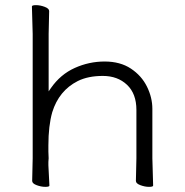

<svg xmlns="http://www.w3.org/2000/svg" viewBox="-20 -718 719 746"><path d="M572 -103 575 3Q575 8 559 8Q543 8 525.5 1.5Q508 -5 508 -15L510 -103V-291Q510 -354 473.5 -388.5Q437 -423 379.5 -423Q322 -423 282 -403Q209 -366 183 -282Q168 -229 168 -153V-129Q168 -116 169 -103Q168 -96 168 -89V-76L172 3Q172 8 156 8Q140 8 122.5 1.5Q105 -5 105 -15L107 -103V-586L104 -693Q104 -698 120 -698Q136 -698 153.5 -691.5Q171 -685 171 -675L169 -586V-363L178 -376Q215 -429 270.5 -454Q326 -479 386.5 -479Q447 -479 488.5 -451.5Q530 -424 551 -381.5Q572 -339 572 -295Z"/></svg>

Font: Moon Stars Kai T Light
Style: Regular
Weight: 300
Designer: GuiWonder
Version: Version 1.101